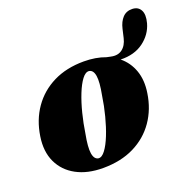

<svg xmlns="http://www.w3.org/2000/svg" viewBox="-115 -744 891 877"><g transform="rotate(-20 330.5 -306.0)"><path d="M324.5 -475.5Q383 -475.5 429.5 -458Q434 -457.5 448.5 -454Q481.5 -446.5 503.2 -462.8Q525 -479 533 -513.5L542.5 -554.5Q550 -587.5 568.2 -606.8Q586.5 -626 615.5 -625Q643.5 -624 655.2 -602Q667 -580 656.5 -540.5Q642.5 -490 598 -457Q553.5 -424 486.5 -426Q524.5 -395 541.2 -347.8Q558 -300.5 548.5 -240Q537.5 -165.5 498 -108.5Q458.5 -51.5 394 -19.5Q329.5 12.5 242.5 12.5Q167 12.5 113.5 -16.5Q60 -45.5 35.2 -98.2Q10.5 -151 21.5 -222Q33 -298 72.8 -355Q112.5 -412 176.5 -443.8Q240.5 -475.5 324.5 -475.5ZM237.5 -36.5Q254 -35 271 -57.8Q288 -80.5 303.5 -119.2Q319 -158 331.2 -205.2Q343.5 -252.5 350.5 -300.5Q362.5 -362.5 357.8 -392.8Q353 -423 332.5 -426Q315.5 -427.5 298.5 -405Q281.5 -382.5 266 -343.8Q250.5 -305 238.5 -257.5Q226.5 -210 219.5 -162.5Q207.5 -100.5 212.2 -70Q217 -39.5 237.5 -36.5Z"/></g></svg>

Font: Fraunces 72pt S000 Black
Style: Italic
Weight: 900
Italic angle: -16°
Version: Version 1.000; ttfautohint (v1.8.3)